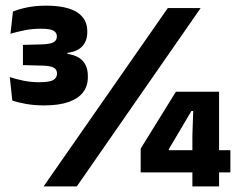

<svg xmlns="http://www.w3.org/2000/svg" viewBox="-20 -668 854 688"><path d="M137.9 -290.3Q102.8 -290.3 72.7 -295.7Q42.6 -301.1 24.1 -307.9L15.1 -391.7Q36.8 -384.4 64.1 -378.9Q91.4 -373.4 121.1 -373.4Q158.4 -373.4 171.3 -381.6Q184.2 -389.8 184.2 -403.2V-405Q184.2 -411.5 181.6 -416.5Q179.1 -421.6 173.5 -425Q167.8 -428.4 158.3 -430.4Q148.7 -432.3 134.1 -432.8L62.2 -434.7V-507.2L131 -509Q159.6 -510 171.6 -516.5Q183.7 -523 183.7 -536.7V-538.3Q183.7 -551.6 171.2 -558.3Q158.8 -565.1 127 -565.1Q93.9 -565.1 65.4 -559Q36.9 -553 17.5 -547L26.4 -626.6Q48 -635.5 78.1 -641.6Q108.2 -647.7 144.7 -647.7Q218.8 -647.7 255.7 -624.3Q292.7 -600.9 292.7 -556.5V-552.3Q292.7 -522.2 275.6 -502.9Q258.6 -483.6 221.6 -478.5V-466.3L214.9 -476Q257.9 -470.5 276.4 -450.1Q294.8 -429.8 294.8 -395.6V-390.8Q294.8 -360.4 277.9 -337.6Q261 -314.9 226.1 -302.6Q191.2 -290.3 137.9 -290.3ZM255.2 0H136.2L581.2 -639H698.9ZM765 0H669.4V-181.7L672.3 -270.3H666L584.9 -133.5V-102.2L540.6 -129.8H805.5V-50.2H484.1V-135.5L610.3 -339.3H765Z"/></svg>

Font: Anek Malayalam Medium
Style: Regular
Weight: 500
Designer: Maithili Shingre (Malayalam) & Yesha Goshar (Latin)
Foundry: Ek Type
Version: Version 1.003